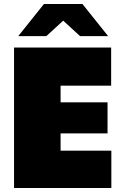

<svg xmlns="http://www.w3.org/2000/svg" viewBox="-20 -937 615 957"><path d="M50 0H535V-186H282V-272H516V-427H282V-510H534V-700H50ZM71 -757H211L295 -834L379 -757H519L391 -917H199Z"/></svg>

Font: Chess Sans Black
Style: Regular
Weight: 900
Designer: Wolf Bōese
Foundry: Wolf Bōese
Version: Version 7.223;Glyphs 3.3 (3306)